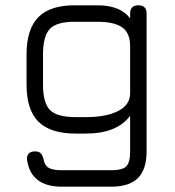

<svg xmlns="http://www.w3.org/2000/svg" viewBox="-20 -503 659 723"><path d="M265 0Q170 0 125 -44.5Q80 -89 80 -184V-298Q80 -394 125 -439Q170 -484 265 -483H347Q433 -483 470 -434V-452Q470 -483 501 -483Q532 -483 532 -452V67Q532 135 499.5 167.5Q467 200 399 200H213Q97 200 82 100Q80 84 88 75.5Q96 67 112 67Q126 67 133 74Q140 81 144 97Q148 120 163.5 129Q179 138 213 138H399Q441 138 455.5 123.5Q470 109 470 67V-67Q420 0 303 0ZM265 -62H303Q380 -62 425 -85Q470 -108 470 -152V-329Q470 -379 440 -400Q410 -421 347 -421H265Q195 -422 168.5 -395Q142 -368 142 -298V-184Q142 -115 168.5 -88.5Q195 -62 265 -62Z"/></svg>

Font: Jura Medium
Style: Regular
Weight: 500
Designer: Daniel Johnson, Alexei Vanyashin
Foundry: Daniel Johnson
Version: Version 5.103